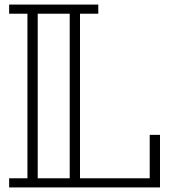

<svg xmlns="http://www.w3.org/2000/svg" viewBox="-20 -820 750 840"><path d="M680 -230V0H635H20V-40H100V-760H20V-800H410V-760H330V-40H635V-230ZM145 -40H285V-760H145Z"/></svg>

Font: Kumar One Outline
Style: Regular
Weight: 400
Designer: Parimal Parmar
Foundry: Indian Type Foundry
Version: Version 1.000;PS 1.000;hotconv 1.0.88;makeotf.lib2.5.647800